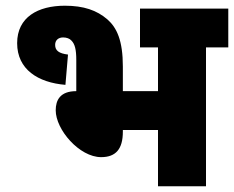

<svg xmlns="http://www.w3.org/2000/svg" viewBox="-20 -652 819 672"><path d="M207 -632C113 -632 40 -592 40 -501C40 -409 113 -363 209 -355L218 -461C186 -465 173 -475 173 -495C173 -511 184 -521 201 -521C213 -521 224 -517 230 -510C242 -498 247 -479 247 -442V-333C190 -333 175 -301 175 -266C175 -198 258 -102 334 -102C385 -102 410 -130 410 -191V-197H533V0H701V-486H779V-622H470V-486H533V-333H410V-419C410 -510 389 -555 356 -584C319 -616 273 -632 207 -632Z"/></svg>

Font: Noto Sans SemiCondensed Black
Style: Italic
Weight: 900
Width: 4
Italic angle: -12°
Designer: Monotype Design Team
Foundry: Monotype Imaging Inc.
Version: Version 2.013